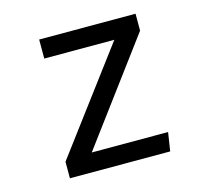

<svg xmlns="http://www.w3.org/2000/svg" viewBox="-82 -619 765 712"><g transform="rotate(-15 300.0 -263.0)"><path d="M205.5 -71.5H498.5L487.5 0H102.5V-63.5L394.5 -453.5H125.5V-526.5H495.5V-461.5Z"/></g></svg>

Font: Fast_Mono
Style: Regular
Weight: 400
Monospace: yes
Designer: Carrois Corporate, Edenspiekermann AG, Nikita Prokopov
Foundry: Carrois Corporate, Edenspiekermann AG, Nikita Prokopov
Version: Version 5.002